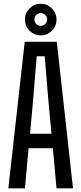

<svg xmlns="http://www.w3.org/2000/svg" viewBox="-20 -1028 444 1048"><path d="M25.5 0 115 -800H290L378.5 0H288.5L268.5 -219H136L116 0ZM144 -298H261L245 -468L224 -721H180.5L159.5 -468ZM202 -835Q167 -835 141.5 -860.2Q116 -885.5 116 -921.5Q116 -956.5 141.5 -982Q167 -1007.5 202 -1007.5Q237.5 -1007.5 263 -982Q288.5 -956.5 288.5 -921.5Q288.5 -885.5 263 -860.2Q237.5 -835 202 -835ZM202 -887Q216.5 -887 227 -897.5Q237.5 -908 237.5 -921.5Q237.5 -936 227 -946.2Q216.5 -956.5 202 -956.5Q188.5 -956.5 178 -946.2Q167.5 -936 167.5 -921.5Q167.5 -908 177.8 -897.5Q188 -887 202 -887Z"/></svg>

Font: Big Shoulders Text Thin Medium
Style: Regular
Weight: 500
Version: Version 2.002